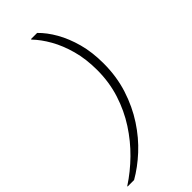

<svg xmlns="http://www.w3.org/2000/svg" viewBox="-358 -800 979 979"><g transform="rotate(-45 131.5 -310.0)"><path d="M230 -400Q230 -312 205 -234Q180 -156 137 -89.5Q94 -23 38.5 31.5Q-17 86 -80 127L-81 130H-34Q24 97 79.5 46Q135 -5 179.5 -73Q224 -141 250.5 -223.5Q277 -306 277 -400Q277 -482 259 -547.5Q241 -613 212 -664Q183 -715 147 -750H103L102 -747Q136 -712 165 -661Q194 -610 212 -544.5Q230 -479 230 -400Z"/></g></svg>

Font: Roboto Serif 20pt Thin
Style: Italic
Weight: 250
Italic angle: -10°
Version: Version 1.007